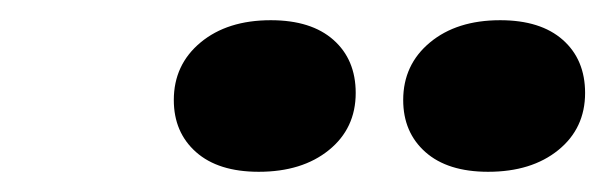

<svg xmlns="http://www.w3.org/2000/svg" viewBox="-20 -901 599 190"><path d="M379 -802Q379 -837 405.5 -859Q432 -881 475 -881Q515 -881 537 -861.5Q559 -842 559 -809Q559 -774 532.5 -752.5Q506 -731 463 -731Q423 -731 401 -750.5Q379 -770 379 -802ZM152 -802Q152 -837 178.5 -859Q205 -881 248 -881Q288 -881 310 -861.5Q332 -842 332 -809Q332 -774 305.5 -752.5Q279 -731 236 -731Q196 -731 174 -750.5Q152 -770 152 -802Z"/></svg>

Font: Mona Sans Black
Style: Italic
Weight: 900
Italic angle: -11.7°
Designer: Deni Anggara
Foundry: GitHub
Version: Version 2.000